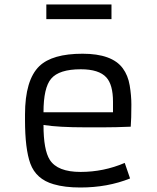

<svg xmlns="http://www.w3.org/2000/svg" viewBox="-20 -832 706 862"><path d="M564 -30.8Q462.9 9.8 340.8 9.8Q270 9.8 220.7 -4.9Q142.1 -27.3 116.2 -97.7Q92.3 -163.6 92.3 -293V-317.9Q92.3 -472.7 156.7 -535.2Q214.8 -590.8 350.6 -590.8Q482.9 -590.8 531.2 -525.4Q554.7 -493.7 562.3 -448.5Q569.8 -403.3 569.8 -362.3Q569.8 -298.3 566.9 -263.2Q498 -260.3 443.4 -260.3Q443.4 -260.3 364.7 -260.3Q241.7 -260.3 175.3 -271Q175.3 -158.7 203.6 -114.3Q238.3 -60.1 341.8 -60.1Q445.3 -60.1 540 -100.6ZM487.3 -328.1V-375Q487.3 -451.7 457.5 -484.4Q424.3 -521 342.8 -521Q245.1 -521 209.5 -478.5Q175.3 -438 175.3 -328.1ZM188 -812H480.5V-746.1H188Z"/></svg>

Font: Armata
Style: Regular
Weight: 400
Designer: Viktoriya Grabowska
Foundry: Viktoriya Grabowska
Version: Version 1.003